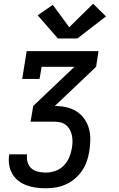

<svg xmlns="http://www.w3.org/2000/svg" viewBox="-20 -804 640 1029"><path d="M225 205Q198 205 172 201.5Q146 198 122 189Q98 180 78 164.5Q58 149 45.5 127Q33 105 29 79Q25 53 29 27Q29 26 29.5 25Q30 24 30 23H125Q125 23 125 23.5Q125 24 125 25Q122 46 128 66Q134 86 148.5 98.5Q163 111 183.5 116Q204 121 225 121Q250 121 275.5 112.5Q301 104 320.5 84.5Q340 65 350.5 40.5Q361 16 365 -9Q368 -26 368.5 -44Q369 -62 365.5 -78Q362 -94 354 -109Q346 -124 333.5 -134Q321 -144 304.5 -148Q288 -152 270 -152H144L158 -236L379 -446H203L192 -381H99L123 -530H508L495 -446L274 -236Q305 -236 334.5 -229.5Q364 -223 388.5 -208Q413 -193 430.5 -169Q448 -145 456 -117Q464 -89 464 -58Q464 -27 459 4Q455 31 446 58Q437 85 421 109Q405 133 382.5 152.5Q360 172 333.5 184Q307 196 279.5 200.5Q252 205 225 205ZM290 -598 182 -722 263 -778 351 -658 479 -784 548 -716 395 -598Z"/></svg>

Font: Iosevka Curly Slab MdExObl
Style: Regular
Weight: 500
Width: 7
Italic angle: -9°
Monospace: yes
Designer: Belleve Invis
Foundry: Belleve Invis
Version: Version 11.1.0; ttfautohint (v1.8.3)